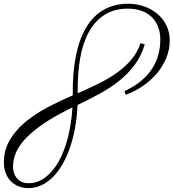

<svg xmlns="http://www.w3.org/2000/svg" viewBox="-79 -865 916 1014"><path d="M578.6 -383.8Q629.4 -407.2 665.3 -437Q701.2 -466.8 723.9 -501.7Q746.6 -536.6 757.1 -575.4Q767.6 -614.3 767.6 -655.8Q767.6 -695.3 755.1 -725.8Q742.7 -756.3 720 -777.1Q697.3 -797.9 665.8 -808.6Q634.3 -819.3 596.2 -819.3Q524.4 -819.3 473.4 -786.9Q422.4 -754.4 390.1 -695.6Q357.9 -636.7 343.8 -554.4Q329.6 -472.2 331.5 -372.6Q388.7 -397.5 441.4 -423.3Q494.1 -449.2 537.8 -480.2Q581.5 -511.2 614 -549.3Q646.5 -587.4 663.1 -636.7L685.5 -630.9Q667.5 -569.8 632.8 -523.2Q598.1 -476.6 551.8 -439.2Q505.4 -401.9 449 -371.1Q392.6 -340.3 330.6 -310.5Q326.2 -212.9 304.7 -132.1Q283.2 -51.3 248.8 6.6Q214.4 64.5 168.9 96.4Q123.5 128.4 71.8 128.4Q42 128.4 17.8 118.4Q-6.3 108.4 -23.2 90.6Q-40 72.8 -49.3 48.1Q-58.6 23.4 -58.6 -6.3Q-58.6 -69.3 -30 -120.6Q-1.5 -171.9 48.1 -214.8Q97.7 -257.8 163.8 -293.5Q230 -329.1 305.2 -361.3Q303.7 -482.4 322.5 -573.2Q341.3 -664.1 378.9 -724.4Q416.5 -784.7 471.7 -814.9Q526.9 -845.2 597.7 -845.2Q642.6 -845.2 682.6 -831.1Q722.7 -816.9 752.7 -791.5Q782.7 -766.1 800 -730.5Q817.4 -694.8 817.4 -652.3Q817.4 -601.6 798.3 -556.6Q779.3 -511.7 747.1 -474.6Q714.8 -437.5 672.9 -409.2Q630.9 -380.9 585 -364.3ZM72.3 102.5Q119.6 102.5 159.9 72.3Q200.2 42 230.5 -11.5Q260.7 -64.9 279.5 -138.2Q298.3 -211.4 303.7 -297.4Q229.5 -262.2 177.5 -229.2Q125.5 -196.3 90.6 -166Q55.7 -135.7 35.4 -108.9Q15.1 -82 5.1 -58.6Q-4.9 -35.2 -7.6 -16.1Q-10.3 2.9 -10.3 17.1Q-10.3 30.8 -6.1 45.7Q-2 60.5 7.6 73.2Q17.1 85.9 33 94.2Q48.8 102.5 72.3 102.5Z"/></svg>

Font: Parisienne
Style: Regular
Weight: 400
Designer: Astigmatic (AOETI)
Foundry: Astigmatic (AOETI)
Version: Version 1.000